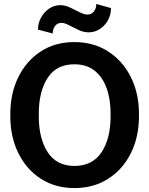

<svg xmlns="http://www.w3.org/2000/svg" viewBox="-20 -932 746 962"><path d="M353 10.3Q256.8 10.3 184.6 -36.4Q112.3 -83 72 -164.6Q31.7 -246.1 31.7 -350.1V-360.8Q31.7 -464.4 72 -545.9Q112.3 -627.4 184.3 -674.3Q256.3 -721.2 352.5 -721.2Q448.7 -721.2 521.7 -674.3Q594.7 -627.4 635.5 -545.9Q676.3 -464.4 676.3 -360.8V-350.1Q676.3 -246.1 635.7 -164.6Q595.2 -83 522.2 -36.4Q449.2 10.3 353 10.3ZM353 -100.6Q443.4 -100.6 488.8 -169.2Q534.2 -237.8 534.2 -350.1V-361.8Q534.2 -435.5 513.7 -491.5Q493.2 -547.4 452.9 -578.6Q412.6 -609.9 352.5 -609.9Q262.7 -609.9 218.5 -541.5Q174.3 -473.1 174.3 -361.8V-350.1Q174.3 -237.8 219 -169.2Q263.7 -100.6 353 -100.6ZM244.1 -764.2 170.4 -783.7Q170.4 -816.4 185.8 -844.2Q201.2 -872.1 226.6 -889.2Q252 -906.2 281.7 -906.2Q305.2 -906.2 330.6 -894.5Q356 -882.8 378.9 -870.8Q401.9 -858.9 418.5 -858.9Q438.5 -859.4 450.4 -874.3Q462.4 -889.2 462.4 -912.1L536.1 -891.6Q536.1 -857.9 520.8 -830.3Q505.4 -802.7 480 -786.4Q454.6 -770 424.3 -770Q398.9 -770 373.8 -781.7Q348.6 -793.5 326.4 -805.4Q304.2 -817.4 287.6 -817.4Q267.6 -817.4 255.9 -801.8Q244.1 -786.1 244.1 -764.2Z"/></svg>

Font: Roboto Slab
Style: Bold
Weight: 700
Designer: Google
Version: Version 2.000; ttfautohint (v1.8.1.43-b0c9)